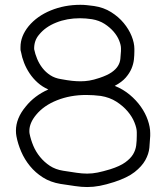

<svg xmlns="http://www.w3.org/2000/svg" viewBox="-20 -753 667 782"><path d="M537.1 -214.8Q537.1 -230.5 527.8 -253.9Q518.6 -277.3 500 -299.3Q481.4 -321.3 454.1 -338.9Q426.8 -356.4 390.6 -362.3Q376 -364.3 360.8 -365.2Q345.7 -366.2 331.1 -366.2Q266.6 -366.2 212.4 -344.7Q158.2 -323.2 127 -285.2Q99.6 -252 99.6 -219.7Q99.6 -211.9 100.6 -208Q105.5 -183.6 115.7 -159.2Q126 -134.8 143.1 -113.8Q160.2 -92.8 183.1 -77.6Q206.1 -62.5 237.3 -57.6Q269.5 -52.7 292 -49.3Q314.5 -45.9 335 -45.9Q356.4 -45.9 377.9 -50.3Q399.4 -54.7 428.7 -63.5Q468.8 -76.2 490.2 -91.8Q511.7 -107.4 522 -124.5Q532.2 -141.6 534.7 -160.6Q537.1 -179.7 537.1 -200.2ZM119.1 -552.7Q123 -533.2 131.3 -513.2Q139.6 -493.2 152.8 -476.1Q166 -459 184.6 -446.8Q203.1 -434.6 228.5 -430.7Q254.9 -425.8 273.4 -423.8Q292 -421.9 308.6 -421.9Q326.2 -421.9 343.8 -424.8Q361.3 -427.7 384.8 -435.5Q417 -446.3 434.6 -458.5Q452.1 -470.7 460.4 -484.4Q468.8 -498 470.2 -513.2Q471.7 -528.3 472.7 -544.9V-556.6Q472.7 -569.3 465.3 -587.9Q458 -606.4 442.9 -624Q427.7 -641.6 405.8 -655.8Q383.8 -669.9 354.5 -674.8Q341.8 -676.8 329.6 -677.7Q317.4 -678.7 305.7 -678.7Q252.9 -678.7 209 -661.1Q165 -643.6 139.6 -612.3Q118.2 -587.9 119.1 -552.7ZM447.3 -403.3Q481.4 -389.6 508.3 -367.2Q535.2 -344.7 553.7 -318.4Q572.3 -292 582 -263.7Q591.8 -235.4 591.8 -210.9V-199.2Q590.8 -176.8 588.4 -151.4Q585.9 -126 571.8 -100.6Q557.6 -75.2 528.3 -52.2Q499 -29.3 445.3 -11.7Q412.1 -1 386.2 3.9Q360.4 8.8 335 8.8Q311.5 8.8 286.1 4.9Q260.7 1 226.6 -3.9Q185.5 -10.7 154.8 -30.3Q124 -49.8 102.1 -76.7Q80.1 -103.5 66.4 -135.3Q52.7 -167 46.9 -198.2Q45.9 -203.1 45.4 -209Q44.9 -214.8 44.9 -220.7Q44.9 -271.5 85 -319.3Q120.1 -363.3 176.8 -388.7Q152.3 -399.4 133.3 -416.5Q114.3 -433.6 100.6 -454.1Q86.9 -474.6 78.1 -497.1Q69.3 -519.5 65.4 -542Q63.5 -546.9 63.5 -551.8Q63.5 -556.6 63.5 -561.5Q63.5 -605.5 96.7 -646.5Q130.9 -687.5 186.5 -710.4Q242.2 -733.4 307.6 -733.4Q321.3 -733.4 335 -731.9Q348.6 -730.5 363.3 -728.5Q402.3 -722.7 432.6 -703.6Q462.9 -684.6 483.9 -659.2Q504.9 -633.8 516.1 -606Q527.3 -578.1 527.3 -553.7V-543.9Q527.3 -528.3 525.4 -510.3Q523.4 -492.2 515.6 -473.6Q507.8 -455.1 492.2 -437Q476.6 -418.9 447.3 -403.3Z"/></svg>

Font: Coming Soon
Style: Regular
Weight: 400
Designer: Dathan Boardman
Foundry: Open Window
Version: Version 1.000